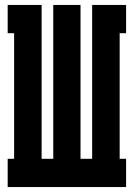

<svg xmlns="http://www.w3.org/2000/svg" viewBox="-20 -755 540 775"><path d="M11 0V-114H37V-621H11V-735H148V-114H195V-735H305V-114H352V-735H489V-621H463V-114H489V0Z"/></svg>

Font: Iosevka Slab Heavy
Style: Regular
Weight: 900
Monospace: yes
Designer: Belleve Invis
Foundry: Belleve Invis
Version: Version 11.1.0; ttfautohint (v1.8.3)